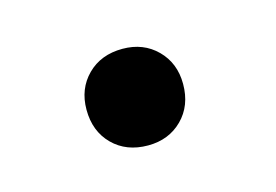

<svg xmlns="http://www.w3.org/2000/svg" viewBox="-36 -177 345 240"><g transform="rotate(-15 136.5 -56.5)"><path d="M133 6Q105 6 87.5 -11.5Q70 -29 70 -57Q70 -84 87.5 -101.5Q105 -119 133 -119Q160 -119 177.5 -101.5Q195 -84 195 -57Q195 -29 177.5 -11.5Q160 6 133 6Z"/></g></svg>

Font: LinhAnh SemBd
Style: Regular
Weight: 600
Monospace: yes
Designer: Jeremy Tribby
Foundry: Tribby Type
Version: Version 1.408